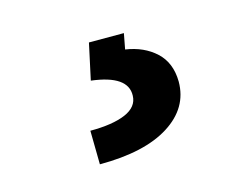

<svg xmlns="http://www.w3.org/2000/svg" viewBox="-48 -72 472 371"><g transform="rotate(-15 187.5 113.5)"><path d="M152.8 -2.9H222.7L216.8 28.3Q253.4 33.7 276.9 55.4Q300.3 77.1 300.8 114.7Q300.8 167.5 251.5 198.7Q202.1 230 112.3 230L111.3 162.6Q156.2 162.6 181.9 151.6Q207.5 140.6 208 118.2Q209.5 78.1 137.2 69.3Z"/></g></svg>

Font: Konkhmer Sleokchher
Style: Regular
Weight: 400
Designer: Suon May Sophanith
Version: Version 1.000; ttfautohint (v1.8.4.7-5d5b);gftools[0.9.23]